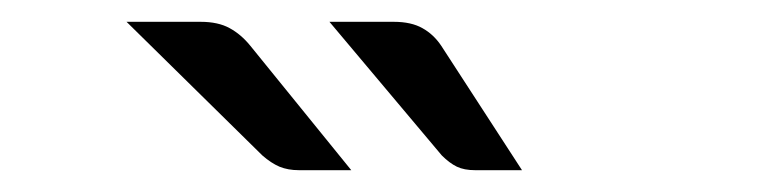

<svg xmlns="http://www.w3.org/2000/svg" viewBox="-20 -929 717 176"><path d="M341 -909Q357 -909 367.2 -903.2Q377.5 -897.5 384.5 -887L458.5 -773H415.5Q405.5 -773 398.8 -776.2Q392 -779.5 385 -786.5L282 -909ZM164 -909Q180 -909 190.5 -903.2Q201 -897.5 209.5 -887L302 -773H254Q244 -773 236.2 -776.2Q228.5 -779.5 220.5 -786.5L96 -909Z"/></svg>

Font: Lato
Style: Regular
Weight: 400
Designer: Lukasz Dziedzic with Adam Twardoch and Botio Nikoltchev
Foundry: tyPoland Lukasz Dziedzic
Version: Version 2.015; 2015-08-06; http://www.latofonts.com/